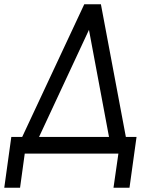

<svg xmlns="http://www.w3.org/2000/svg" viewBox="-31 -720 660 900"><path d="M-11 160H63L85 0H524L501 160H576L609 -78H559L442 -700H364L73 -78H22ZM386 -580 480 -78H152Z"/></svg>

Font: Unageo
Style: Regular-Italic
Weight: 400
Designer: Richard Sepsi
Foundry: Richard Sepsi
Version: Version 2.000